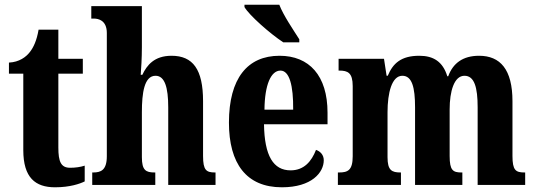

<svg xmlns="http://www.w3.org/2000/svg" viewBox="-20 -786 2272 816"><path d="M214 10C277 10 320 -5 340 -15V-82C322 -76 300 -73 278 -73C239 -73 228 -99 228 -159V-473H332V-536H228V-660H144C136 -613 122 -584 107 -565C91 -544 62 -522 18 -520V-473H79V-148C79 -31 130 10 214 10Z M372 0H640V-53H637C600 -53 583 -62 583 -118V-309C583 -391 593 -464 641 -464C680 -464 695 -415 695 -330V0H896V-53H894C857 -53 843 -62 843 -123V-356C843 -491 800 -549 709 -549C636 -549 604 -509 585 -468H578C580 -492 583 -540 583 -585V-760H368V-707H380C397 -707 434 -700 434 -646V-122C434 -62 408 -53 376 -53H372Z M1184 -606H1252V-619C1228 -657 1184 -721 1167 -766H1019V-756C1039 -721 1129 -642 1184 -606ZM1178 10C1305 10 1356 -53 1356 -105C1356 -128 1341 -143 1323 -149C1304 -100 1272 -62 1215 -62C1142 -62 1104 -123 1102 -258H1372V-307C1372 -465 1294 -549 1168 -549C1032 -549 953 -453 953 -265C953 -91 1027 10 1178 10ZM1226 -320H1104C1105 -427 1132 -486 1172 -486C1210 -486 1227 -423 1226 -320Z M1416 0H1684V-53H1682C1645 -53 1627 -62 1627 -118V-309C1627 -391 1645 -464 1690 -464C1731 -464 1744 -415 1744 -330V0H1945V-53H1941C1905 -53 1891 -62 1891 -123V-321C1891 -398 1910 -464 1954 -464C1996 -464 2010 -415 2010 -330V0H2212V-53H2209C2172 -53 2158 -62 2158 -123V-356C2158 -491 2106 -549 2016 -549C1947 -549 1905 -517 1885 -462H1881C1862 -524 1822 -549 1762 -549C1685 -549 1650 -517 1628 -464H1623L1612 -536H1419V-486H1422C1458 -486 1479 -477 1479 -420V-122C1479 -62 1458 -53 1421 -53H1416Z"/></svg>

Font: Noto Serif Bengali ExtraCondensed ExtraBold
Style: Regular
Weight: 800
Width: 2
Designer: Juan Bruce, Universal Thirst, Indian Type Foundry and the Monotype Design Team.
Foundry: Monotype Imaging Inc.
Version: Version 2.003